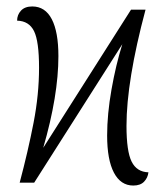

<svg xmlns="http://www.w3.org/2000/svg" viewBox="-20 -566 517 595"><path d="M312 -146Q312 -212 325.5 -288.5Q339 -365 359 -429L86 0H41Q67 -98 84 -185.5Q101 -273 101 -356Q101 -438 85.5 -469.5Q70 -501 33 -502Q33 -520 45 -533Q57 -546 80 -546Q120 -546 140.5 -506.5Q161 -467 161 -392Q161 -270 114 -108L386 -536H431Q372 -315 372 -176Q372 -97 388 -65Q404 -33 440 -32Q438 -15 426.5 -3Q415 9 393 9Q354 9 333 -31Q312 -71 312 -146Z"/></svg>

Font: Noto Serif CondLight
Style: Regular
Weight: 300
Width: 3
Designer: Monotype Design Team
Foundry: Monotype Imaging Inc.
Version: Version 1.001